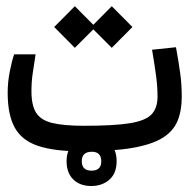

<svg xmlns="http://www.w3.org/2000/svg" viewBox="-20 -498 626 635"><path d="M248.5 2.4Q159.7 2.4 106.2 -15.4Q52.7 -33.2 29.1 -75.4Q5.4 -117.7 5.4 -190.9Q5.4 -227.1 12.5 -262.5Q19.5 -297.9 26.9 -318.4H97.7Q91.8 -280.3 87.9 -253.4Q84 -226.6 84 -196.3Q84 -149.9 99.4 -125.2Q114.7 -100.6 152.8 -91.3Q190.9 -82 258.3 -82Q356 -82 408.4 -90.3Q460.9 -98.6 481 -119.6Q501 -140.6 501 -178.2Q501 -210.9 496.3 -246.3Q491.7 -281.7 482.9 -333.5L562 -341.8Q570.8 -293.9 575.9 -256.6Q581.1 -219.2 581.1 -177.2Q581.1 -131.8 567.1 -97.9Q553.2 -64 517.1 -41.7Q481 -19.5 416 -8.5Q351.1 2.4 248.5 2.4ZM349.6 -339.8 288.6 -400.9 227.5 -339.8 159.2 -408.7 227.5 -477.5 288.6 -416 349.6 -477.5 418 -408.7ZM281.7 117.2Q244.6 117.2 222.4 95.5Q200.2 73.7 200.2 35.2Q200.2 -2.9 223.9 -24.9Q247.6 -46.9 283.2 -46.9Q318.8 -46.9 342.3 -25.6Q365.7 -4.4 365.7 35.2Q365.7 75.2 341.8 96.2Q317.9 117.2 281.7 117.2ZM282.7 66.4Q314.9 66.4 314.9 35.6Q314.9 3.9 283.7 3.9Q250.5 3.9 250.5 35.2Q250.5 66.4 282.7 66.4Z"/></svg>

Font: Cascadia Code PL SemiLight
Style: Regular
Weight: 350
Monospace: yes
Designer: Aaron Bell
Foundry: Saja Typeworks
Version: Version 2404.023; ttfautohint (v1.8.4)